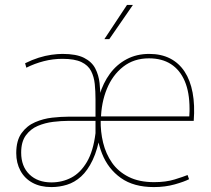

<svg xmlns="http://www.w3.org/2000/svg" viewBox="-20 -749 858 780"><path d="M189 11Q144 11 112 -6.5Q80 -24 63 -55.5Q46 -87 46 -127Q46 -178 67.5 -208Q89 -238 122.5 -252.5Q156 -267 192 -271Q228 -275 258 -275H368V-345Q368 -378 365 -407.5Q362 -437 350 -460.5Q338 -484 310.5 -497Q283 -510 234 -510Q195 -510 158 -500.5Q121 -491 87 -474L82 -492Q110 -506 137 -514.5Q164 -523 189 -526.5Q214 -530 234 -530Q290 -530 321.5 -514Q353 -498 367 -471Q381 -444 384.5 -411.5Q388 -379 388 -346V-208Q377 -142 356.5 -99Q336 -56 309.5 -32Q283 -8 252 1.5Q221 11 189 11ZM189 -8Q233 -8 270 -27.5Q307 -47 333 -91Q359 -135 368 -208V-258H258Q229 -258 196 -254Q163 -250 133.5 -237.5Q104 -225 85 -199Q66 -173 66 -129Q66 -73 99.5 -40.5Q133 -8 189 -8ZM605 11Q523 11 471 -26Q419 -63 394.5 -125Q370 -187 370 -262Q370 -315 384.5 -363.5Q399 -412 426.5 -449.5Q454 -487 494.5 -508.5Q535 -530 586 -530Q635 -530 671 -511.5Q707 -493 730 -458Q753 -423 762.5 -372.5Q772 -322 767 -258H384L389 -262Q388 -214 399 -169Q410 -124 435 -88Q460 -52 502.5 -30.5Q545 -9 606 -9Q654 -9 689.5 -20Q725 -31 742 -38L748 -21Q729 -11 690 0Q651 11 605 11ZM386 -276H749Q750 -291 750 -298Q750 -305 750 -307Q750 -374 730.5 -419.5Q711 -465 674.5 -488.5Q638 -512 585 -512Q524 -512 480.5 -478Q437 -444 414 -387.5Q391 -331 390 -263ZM404 -590 496 -729H520L424 -590Z"/></svg>

Font: Murecho Thin
Style: Regular
Weight: 100
Designer: Neil Summerour
Foundry: Positype
Version: Version 1.010